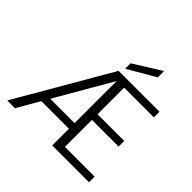

<svg xmlns="http://www.w3.org/2000/svg" viewBox="-223 -1137 1348 1348"><g transform="rotate(45 451.0 -462.5)"><path d="M32 0 438 -700H844V-644H549V-380H814V-324H549V-56H844V0H479V-640L109 0ZM166 -166 195 -222H511V-166ZM460 -743V-797L665 -925V-862Z"/></g></svg>

Font: DM Sans 24pt Light
Style: Regular
Weight: 300
Designer: Colophon Foundry, Jonny Pinhorn
Foundry: Colophon Foundry
Version: Version 4.004;gftools[0.9.30]